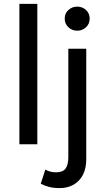

<svg xmlns="http://www.w3.org/2000/svg" viewBox="-20 -740 542 985"><path d="M79.5 0V-720H171.5V0ZM285.5 225Q255 225 231.5 218.8Q208 212.5 189 202.5L212.5 130Q224.5 136.5 237 140.2Q249.5 144 268 144Q302.5 144 316.5 124.5Q330.5 105 330.5 67V-490H422.5V77Q422.5 123 405.8 156Q389 189 358.2 207Q327.5 225 285.5 225ZM376 -582.5Q350 -582.5 331 -600Q312 -617.5 312 -644.5Q312 -671.5 331 -688.8Q350 -706 376 -706Q402.5 -706 421.2 -688.8Q440 -671.5 440 -644.5Q440 -617.5 421.2 -600Q402.5 -582.5 376 -582.5Z"/></svg>

Font: Geologica Cursive Light
Style: Regular
Weight: 300
Designer: Sindre Bremnes, Frode Helland
Foundry: Monokrom Skriftforlag AS
Version: Version 1.010;gftools[0.9.28]